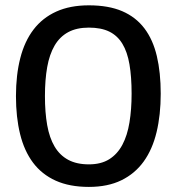

<svg xmlns="http://www.w3.org/2000/svg" viewBox="-20 -696 670 728"><path d="M316.9 12.7Q243.7 12.7 191.2 -11Q138.7 -34.7 105.2 -79.3Q71.8 -124 56.2 -187.7Q40.5 -251.5 40.5 -331.5Q40.5 -411.6 56.9 -475.6Q73.2 -539.6 107.2 -584Q141.1 -628.4 193.4 -652.1Q245.6 -675.8 316.9 -675.8Q391.6 -675.8 443.4 -653.6Q495.1 -631.3 527.6 -588.4Q560.1 -545.4 574.7 -483.2Q589.4 -420.9 589.4 -340.8Q589.4 -260.3 573.7 -195.1Q558.1 -129.9 524.9 -83.7Q491.7 -37.6 440.2 -12.5Q388.7 12.7 316.9 12.7ZM316.9 -72.8Q363.3 -72.8 394.3 -92.3Q425.3 -111.8 444.1 -147.2Q462.9 -182.6 470.9 -231.9Q479 -281.2 479 -340.8Q479 -404.8 470.9 -451.9Q462.9 -499 444.1 -530Q425.3 -561 394.3 -576.2Q363.3 -591.3 316.9 -591.3Q270.5 -591.3 238.5 -574Q206.5 -556.6 187 -523.2Q167.5 -489.7 158.9 -441.4Q150.4 -393.1 150.4 -331.5Q150.4 -270 158.9 -221.7Q167.5 -173.3 187 -140.4Q206.5 -107.4 238.5 -90.1Q270.5 -72.8 316.9 -72.8Z"/></svg>

Font: Basic
Style: Regular
Weight: 400
Designer: Magnus Gaarde
Foundry: Magnus Gaarde
Version: Version 1.003; ttfautohint (v1.1) -l 6 -r 16 -G 0 -x 16 -D l